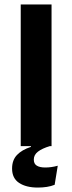

<svg xmlns="http://www.w3.org/2000/svg" viewBox="-20 -659 326 866"><path d="M212.5 0H73.5V-639H212.5ZM150.5 187Q98 187 66.2 166Q34.5 145 34.5 101.5V101Q34.5 63 56.8 39.8Q79 16.5 119.5 3.5V-4.5L200 -1.5L205 0Q170 10.5 151.2 25Q132.5 39.5 132.5 60.5V61Q132.5 80 146 88.2Q159.5 96.5 184 96.5Q198 96.5 212 94.5Q226 92.5 240.5 88.5L226.5 174.5Q210.5 181 191.2 184Q172 187 150.5 187Z"/></svg>

Font: AnekLatin_SemiExpandedSemiBold
Style: Regular
Weight: 600
Width: 6
Designer: Yesha Goshar
Foundry: Ek Type
Version: Version 1.003